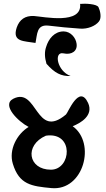

<svg xmlns="http://www.w3.org/2000/svg" viewBox="-20 -1003 570 1033"><path d="M230 -660C274 -610 309 -592 360 -594C287 -620 268 -727 321 -716C365 -706 398 -728 392 -768C388 -800 360 -834 322 -834C273 -834 241 -794 228 -750C219 -724 220 -694 230 -660ZM162 -917C115 -919 85 -898 70 -855C44 -776 109 -783 171 -772C181 -819 176 -873 242 -865C298 -858 353 -853 411 -849C452 -846 493 -863 512 -887C529 -907 518 -948 510 -964C502 -982 438 -985 411 -982C423 -869 216 -913 162 -917ZM227 -273C380 -295 364 -90 254 -90C131 -90 110 -222 227 -273ZM52 -472C-15 -438 81 -347 134 -320C71 -282 26 -197 49 -122C83 -10 149 -1 257 9C430 25 498 -233 371 -324C412 -340 485 -381 454 -449C406 -553 346 -396 335 -387C171 -249 182 -537 52 -472Z"/></svg>

Font: Philokalia
Style: Regular
Weight: 400
Version: Version 001.010